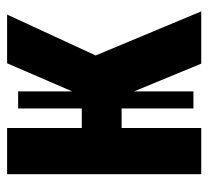

<svg xmlns="http://www.w3.org/2000/svg" viewBox="-43 -543 586 540"><g transform="rotate(-90 250.0 -273.0)"><path d="M30 0V-546H160V-336H215V-515H263V-363L342 -546H479L364 -297L488 0H341L263 -189V-22H215V-224H160V0Z"/></g></svg>

Font: Noto Sans Mono ExtraCondensed
Style: Bold
Weight: 700
Width: 2
Designer: Monotype Design Team
Foundry: Monotype Imaging Inc.
Version: Version 2.014